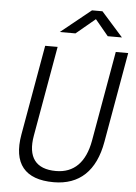

<svg xmlns="http://www.w3.org/2000/svg" viewBox="-60 -943 706 999"><g transform="rotate(5 293.0 -444.0)"><path d="M258.3 9.8C392.6 9.8 476.6 -68.8 503.4 -222.7L586.4 -693.4H521.5L438.5 -222.7C418 -108.4 358.9 -49.3 265.1 -49.3C159.7 -49.3 114.7 -108.9 134.8 -222.7L217.8 -693.4H152.8L69.8 -222.7C43 -69.8 107.4 9.8 258.3 9.8ZM222.2 -771.5H304.2L403.8 -854.5L472.7 -771.5H546.9L434.1 -898.4H379.4Z"/></g></svg>

Font: Cascadia Code NF Light
Style: Italic
Weight: 300
Italic angle: -10°
Monospace: yes
Designer: Aaron Bell
Foundry: Saja Typeworks
Version: Version 2404.023